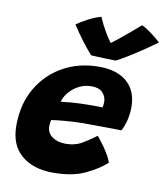

<svg xmlns="http://www.w3.org/2000/svg" viewBox="-85 -839 793 914"><g transform="rotate(10 311.0 -382.5)"><path d="M486.5 -90.5Q449.5 -56 387.5 -26.8Q325.5 2.5 232 2.5Q136.5 2.5 79.2 -46.2Q22 -95 22 -188.5Q22 -292.5 67.2 -370Q112.5 -447.5 189.5 -490Q266.5 -532.5 362 -532.5Q450.5 -532.5 498.5 -489.5Q546.5 -446.5 546.5 -369.5Q546.5 -307 519 -252.5Q512.5 -253 487.8 -253.2Q463 -253.5 431.8 -253.8Q400.5 -254 372.5 -254.2Q344.5 -254.5 331 -254.5Q288.5 -254 246 -250.2Q203.5 -246.5 181.5 -243Q177 -231 177 -212.5Q177 -180 202.8 -161.8Q228.5 -143.5 267.5 -143.5Q313.5 -143.5 348.5 -164.5Q383.5 -185.5 412.5 -207.5Q415 -205 425 -192.2Q435 -179.5 447.8 -161.5Q460.5 -143.5 471.2 -124.5Q482 -105.5 486.5 -90.5ZM210.5 -336.5Q228 -339 261.8 -341.8Q295.5 -344.5 338 -345Q362.5 -345.5 384 -345.2Q405.5 -345 411.5 -344.5Q413 -351 413.8 -358.2Q414.5 -365.5 414.5 -373Q414 -397.5 396.5 -416Q379 -434.5 343 -434.5Q310.5 -434.5 282.8 -420.5Q255 -406.5 236 -384Q217 -361.5 210.5 -336.5ZM529 -762.5Q545 -755.5 565.5 -741Q586 -726.5 602.2 -712.8Q618.5 -699 622 -695.5Q589.5 -671.5 552 -646.5Q514.5 -621.5 482.8 -602.2Q451 -583 435 -575Q418 -575 394.8 -575.8Q371.5 -576.5 349.8 -577.5Q328 -578.5 314.5 -579.5Q266 -634 215.5 -711Q234 -725 268.5 -743Q303 -761 331 -768.5Q346 -733 365.8 -699.5Q385.5 -666 396.5 -653Q407.5 -661.5 429.5 -679Q451.5 -696.5 477.8 -718.5Q504 -740.5 529 -762.5Z"/></g></svg>

Font: Grandstander
Style: Bold Italic
Weight: 700
Italic angle: -15°
Designer: Tyler Finck
Foundry: Etcetera Type Co
Version: Version 1.200; ttfautohint (v1.8.3)